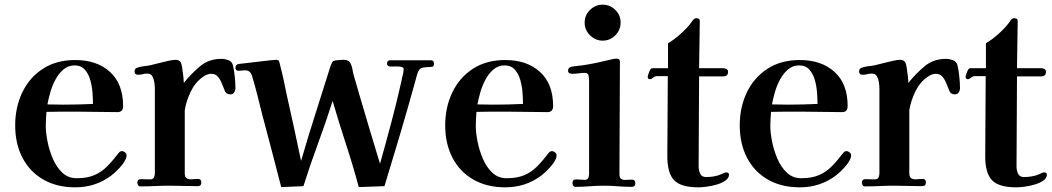

<svg xmlns="http://www.w3.org/2000/svg" viewBox="-20 -796 4503 822"><path d="M378 -351Q378 -371 376 -399Q374 -427 366.5 -453.5Q359 -480 343 -498Q327 -516 299 -516Q272 -516 251.5 -498.5Q231 -481 217 -454.5Q203 -428 195 -399.5Q187 -371 183 -349Q200 -349 216.5 -348.5Q233 -348 249 -348Q314 -348 378 -351ZM522 -130Q522 -127 520.5 -121.5Q519 -116 517 -113Q510 -97 491 -76.5Q472 -56 457 -45Q390 6 302 6Q223 6 165 -27.5Q107 -61 76 -121Q45 -181 45 -259Q45 -337 75.5 -400.5Q106 -464 163.5 -501.5Q221 -539 302 -539Q395 -539 451 -488Q507 -437 507 -342Q507 -316 483 -316Q439 -316 395 -317Q351 -318 307 -318Q275 -318 243 -318Q211 -318 179 -317Q176 -287 176 -256Q176 -228 183.5 -190Q191 -152 206.5 -116Q222 -80 247 -56.5Q272 -33 308 -33Q353 -33 383.5 -46Q414 -59 438 -83Q462 -107 487 -140Q490 -144 493.5 -146.5Q497 -149 502 -149Q509 -149 515.5 -143.5Q522 -138 522 -130Z M988 -419Q988 -409 982.5 -400.5Q977 -392 966 -392Q949 -392 943 -406Q937 -419 930.5 -436.5Q924 -454 913.5 -467Q903 -480 884 -480Q874 -480 865 -476Q856 -472 848 -466Q816 -444 796.5 -403.5Q777 -363 771 -324V-325Q771 -288 771 -251Q771 -214 771 -177V-54Q771 -37 780.5 -32Q790 -27 803.5 -28.5Q817 -30 828 -30Q842 -30 842 -15Q842 1 826 1Q796 1 766 0Q736 -1 706 -1Q675 -1 644 0.5Q613 2 581 2Q574 2 571 -3.5Q568 -9 568 -14Q568 -29 584 -29Q594 -29 603.5 -28.5Q613 -28 623 -28Q635 -28 639 -36Q643 -44 643 -54Q643 -125 643 -197Q643 -269 643 -340Q643 -359 643 -378Q643 -397 643 -416Q643 -427 641 -442Q639 -457 632.5 -469Q626 -481 611 -481Q601 -481 591.5 -478.5Q582 -476 571 -476Q556 -476 556 -491Q556 -502 567 -506Q581 -511 596 -512.5Q611 -514 625 -517Q638 -520 659 -525.5Q680 -531 700.5 -535.5Q721 -540 732 -540Q747 -540 754 -529Q757 -524 760 -505.5Q763 -487 765 -468Q767 -449 767 -441Q798 -480 836 -512Q874 -544 928 -544Q942 -544 957.5 -538.5Q973 -533 977 -517Q982 -498 985 -468.5Q988 -439 988 -419Z M1838 -524Q1838 -512 1831.5 -510.5Q1825 -509 1817 -509Q1804 -509 1790.5 -506.5Q1777 -504 1770 -489Q1766 -479 1763 -467.5Q1760 -456 1757 -445Q1726 -333 1693 -221.5Q1660 -110 1626 1L1516 5Q1491 -88 1461 -179.5Q1431 -271 1404 -364Q1375 -272 1341.5 -181.5Q1308 -91 1279 1L1184 5Q1164 -73 1143.5 -151Q1123 -229 1102 -308Q1092 -348 1082 -388Q1072 -428 1060 -468Q1056 -482 1049 -488.5Q1042 -495 1028 -495Q1021 -495 1014.5 -494Q1008 -493 1001 -493Q988 -493 988 -506Q988 -519 1001 -522Q1002 -522 1018 -524Q1034 -526 1057 -528.5Q1080 -531 1103.5 -534Q1127 -537 1144 -538.5Q1161 -540 1163 -540Q1171 -540 1173.5 -536Q1176 -532 1177 -526Q1186 -492 1193.5 -457.5Q1201 -423 1208 -388Q1224 -318 1239 -248Q1254 -178 1269 -107Q1298 -208 1330.5 -309Q1363 -410 1394 -510Q1399 -524 1403 -530.5Q1407 -537 1423 -538Q1430 -539 1437.5 -539.5Q1445 -540 1452 -540Q1474 -540 1482 -522Q1487 -511 1489 -498.5Q1491 -486 1494 -475Q1501 -452 1507.5 -428.5Q1514 -405 1521 -382Q1542 -310 1563.5 -238.5Q1585 -167 1607 -95Q1632 -184 1655.5 -272.5Q1679 -361 1699 -450Q1701 -463 1704.5 -475.5Q1708 -488 1708 -501Q1708 -508 1696.5 -510Q1685 -512 1671.5 -511.5Q1658 -511 1653 -511Q1637 -511 1637 -524Q1637 -538 1651 -538H1824Q1838 -538 1838 -524Z M2219 -351Q2219 -371 2217 -399Q2215 -427 2207.5 -453.5Q2200 -480 2184 -498Q2168 -516 2140 -516Q2113 -516 2092.5 -498.5Q2072 -481 2058 -454.5Q2044 -428 2036 -399.5Q2028 -371 2024 -349Q2041 -349 2057.5 -348.5Q2074 -348 2090 -348Q2155 -348 2219 -351ZM2363 -130Q2363 -127 2361.5 -121.5Q2360 -116 2358 -113Q2351 -97 2332 -76.5Q2313 -56 2298 -45Q2231 6 2143 6Q2064 6 2006 -27.5Q1948 -61 1917 -121Q1886 -181 1886 -259Q1886 -337 1916.5 -400.5Q1947 -464 2004.5 -501.5Q2062 -539 2143 -539Q2236 -539 2292 -488Q2348 -437 2348 -342Q2348 -316 2324 -316Q2280 -316 2236 -317Q2192 -318 2148 -318Q2116 -318 2084 -318Q2052 -318 2020 -317Q2017 -287 2017 -256Q2017 -228 2024.5 -190Q2032 -152 2047.5 -116Q2063 -80 2088 -56.5Q2113 -33 2149 -33Q2194 -33 2224.5 -46Q2255 -59 2279 -83Q2303 -107 2328 -140Q2331 -144 2334.5 -146.5Q2338 -149 2343 -149Q2350 -149 2356.5 -143.5Q2363 -138 2363 -130Z M2700 -12Q2700 4 2684 4Q2655 4 2625 1.5Q2595 -1 2565 -1Q2535 -1 2504.5 1.5Q2474 4 2444 4Q2437 4 2434 -1.5Q2431 -7 2431 -12Q2431 -28 2446 -28Q2456 -28 2465 -27Q2474 -26 2483 -26Q2495 -26 2498.5 -34Q2502 -42 2502 -52V-449Q2502 -459 2500 -471.5Q2498 -484 2484 -484Q2471 -484 2457 -482Q2443 -480 2429 -480Q2423 -480 2417.5 -483Q2412 -486 2412 -493Q2412 -506 2425 -510Q2436 -512 2448.5 -513.5Q2461 -515 2472 -516Q2507 -521 2540.5 -528.5Q2574 -536 2608 -544Q2611 -544 2614 -544.5Q2617 -545 2619 -545Q2634 -545 2634 -533Q2634 -413 2633 -292.5Q2632 -172 2632 -52Q2632 -34 2640 -29.5Q2648 -25 2660.5 -26Q2673 -27 2686 -27Q2700 -27 2700 -12ZM2637 -699Q2637 -668 2614.5 -645Q2592 -622 2560 -622Q2529 -622 2506 -645Q2483 -668 2483 -699Q2483 -731 2506 -753.5Q2529 -776 2560 -776Q2592 -776 2614.5 -753.5Q2637 -731 2637 -699Z M3101 -48Q3101 -34 3086.5 -23.5Q3072 -13 3050.5 -6.5Q3029 0 3007 3Q2985 6 2970 6Q2895 6 2866 -24.5Q2837 -55 2837 -126Q2837 -212 2838 -298Q2839 -384 2839 -470H2793Q2783 -470 2776 -463.5Q2769 -457 2763 -457Q2753 -457 2753 -467Q2753 -471 2757 -482Q2761 -493 2763 -496Q2766 -502 2769 -503Q2772 -504 2778 -504H2840V-611Q2865 -625 2895 -652Q2925 -679 2941 -702Q2944 -707 2949 -712.5Q2954 -718 2961 -718Q2977 -718 2976 -704L2973 -504H3076Q3084 -504 3090.5 -500.5Q3097 -497 3097 -488Q3097 -469 3076 -469H2973L2971 -83Q2971 -67 2977.5 -52.5Q2984 -38 3003 -38Q3020 -38 3037.5 -41Q3055 -44 3070 -51Q3075 -53 3079.5 -55.5Q3084 -58 3089 -58Q3101 -58 3101 -48Z M3480 -351Q3480 -371 3478 -399Q3476 -427 3468.5 -453.5Q3461 -480 3445 -498Q3429 -516 3401 -516Q3374 -516 3353.5 -498.5Q3333 -481 3319 -454.5Q3305 -428 3297 -399.5Q3289 -371 3285 -349Q3302 -349 3318.5 -348.5Q3335 -348 3351 -348Q3416 -348 3480 -351ZM3624 -130Q3624 -127 3622.5 -121.5Q3621 -116 3619 -113Q3612 -97 3593 -76.5Q3574 -56 3559 -45Q3492 6 3404 6Q3325 6 3267 -27.5Q3209 -61 3178 -121Q3147 -181 3147 -259Q3147 -337 3177.5 -400.5Q3208 -464 3265.5 -501.5Q3323 -539 3404 -539Q3497 -539 3553 -488Q3609 -437 3609 -342Q3609 -316 3585 -316Q3541 -316 3497 -317Q3453 -318 3409 -318Q3377 -318 3345 -318Q3313 -318 3281 -317Q3278 -287 3278 -256Q3278 -228 3285.5 -190Q3293 -152 3308.5 -116Q3324 -80 3349 -56.5Q3374 -33 3410 -33Q3455 -33 3485.5 -46Q3516 -59 3540 -83Q3564 -107 3589 -140Q3592 -144 3595.5 -146.5Q3599 -149 3604 -149Q3611 -149 3617.5 -143.5Q3624 -138 3624 -130Z M4090 -419Q4090 -409 4084.5 -400.5Q4079 -392 4068 -392Q4051 -392 4045 -406Q4039 -419 4032.5 -436.5Q4026 -454 4015.5 -467Q4005 -480 3986 -480Q3976 -480 3967 -476Q3958 -472 3950 -466Q3918 -444 3898.5 -403.5Q3879 -363 3873 -324V-325Q3873 -288 3873 -251Q3873 -214 3873 -177V-54Q3873 -37 3882.5 -32Q3892 -27 3905.5 -28.5Q3919 -30 3930 -30Q3944 -30 3944 -15Q3944 1 3928 1Q3898 1 3868 0Q3838 -1 3808 -1Q3777 -1 3746 0.5Q3715 2 3683 2Q3676 2 3673 -3.5Q3670 -9 3670 -14Q3670 -29 3686 -29Q3696 -29 3705.5 -28.5Q3715 -28 3725 -28Q3737 -28 3741 -36Q3745 -44 3745 -54Q3745 -125 3745 -197Q3745 -269 3745 -340Q3745 -359 3745 -378Q3745 -397 3745 -416Q3745 -427 3743 -442Q3741 -457 3734.5 -469Q3728 -481 3713 -481Q3703 -481 3693.5 -478.5Q3684 -476 3673 -476Q3658 -476 3658 -491Q3658 -502 3669 -506Q3683 -511 3698 -512.5Q3713 -514 3727 -517Q3740 -520 3761 -525.5Q3782 -531 3802.5 -535.5Q3823 -540 3834 -540Q3849 -540 3856 -529Q3859 -524 3862 -505.5Q3865 -487 3867 -468Q3869 -449 3869 -441Q3900 -480 3938 -512Q3976 -544 4030 -544Q4044 -544 4059.5 -538.5Q4075 -533 4079 -517Q4084 -498 4087 -468.5Q4090 -439 4090 -419Z M4462 -48Q4462 -34 4447.5 -23.5Q4433 -13 4411.5 -6.5Q4390 0 4368 3Q4346 6 4331 6Q4256 6 4227 -24.5Q4198 -55 4198 -126Q4198 -212 4199 -298Q4200 -384 4200 -470H4154Q4144 -470 4137 -463.5Q4130 -457 4124 -457Q4114 -457 4114 -467Q4114 -471 4118 -482Q4122 -493 4124 -496Q4127 -502 4130 -503Q4133 -504 4139 -504H4201V-611Q4226 -625 4256 -652Q4286 -679 4302 -702Q4305 -707 4310 -712.5Q4315 -718 4322 -718Q4338 -718 4337 -704L4334 -504H4437Q4445 -504 4451.5 -500.5Q4458 -497 4458 -488Q4458 -469 4437 -469H4334L4332 -83Q4332 -67 4338.5 -52.5Q4345 -38 4364 -38Q4381 -38 4398.5 -41Q4416 -44 4431 -51Q4436 -53 4440.5 -55.5Q4445 -58 4450 -58Q4462 -58 4462 -48Z"/></svg>

Font: Kaisei Decol
Style: Bold
Weight: 700
Designer: Font-Kai, 金井和夫
Foundry: KAZUO KANAI
Version: Version 5.003